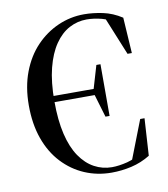

<svg xmlns="http://www.w3.org/2000/svg" viewBox="-79 -746 727 830"><g transform="rotate(-10 284.5 -331.5)"><path d="M345 16Q282 16 227 -7.5Q172 -31 130 -76Q88 -121 65 -185.5Q42 -250 42 -332Q42 -413 66.5 -477.5Q91 -542 133.5 -586.5Q176 -631 230.5 -655Q285 -679 345 -679Q384 -679 427 -670Q470 -661 510 -635L520 -478H501L432 -647L485 -633L489 -609Q453 -637 418.5 -646Q384 -655 352 -655Q312 -655 276 -636Q240 -617 212.5 -577Q185 -537 169.5 -476Q154 -415 154 -331Q154 -247 168.5 -186Q183 -125 210 -85.5Q237 -46 273 -26.5Q309 -7 350 -7Q381 -7 418.5 -16.5Q456 -26 491 -54L490 -29L438 -16L506 -191H525L515 -28Q476 -4 432.5 6Q389 16 345 16ZM130 -327V-354H343V-327ZM360 -227 329 -331V-349L360 -454H378V-227Z"/></g></svg>

Font: Source Serif 4 60pt SemiBold
Style: Regular
Weight: 600
Version: Version 4.004;hotconv 1.0.116;makeotfexe 2.5.65601